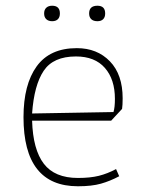

<svg xmlns="http://www.w3.org/2000/svg" viewBox="-20 -640 497 670"><path d="M134 -593Q134 -606 141.5 -613Q149 -620 162 -620Q189 -620 189 -593Q189 -580 182 -573Q175 -566 162 -566Q149 -566 141.5 -573Q134 -580 134 -593ZM291 -593Q291 -620 320 -620Q347 -620 347 -593Q347 -580 340 -573Q333 -566 320 -566Q306 -566 298.5 -573Q291 -580 291 -593ZM62 -231Q62 -345 108 -408.5Q154 -472 248 -472Q319 -472 363.5 -426Q408 -380 408 -297Q408 -273 406 -260L368 -219H92Q95 -118 133 -68.5Q171 -19 252 -19Q295 -19 325 -26.5Q355 -34 385 -50L396 -25Q364 -8 332 1Q300 10 252 10Q62 10 62 -231ZM376 -249Q381 -265 381 -295Q381 -363 346 -403Q311 -443 245 -443Q166 -443 132.5 -393Q99 -343 92 -244Z"/></svg>

Font: Athiti ExtraLight
Style: Regular
Weight: 275
Designer: CadsonDemak Team
Foundry: CadsonDemak
Version: Version 1.033